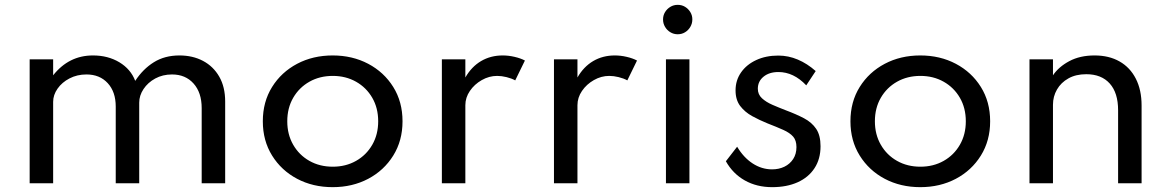

<svg xmlns="http://www.w3.org/2000/svg" viewBox="-20 -757 4828 793"><path d="M102.5 0V-512H199.5V-446Q232 -487 273 -507.5Q314 -528 364 -528Q426 -528 473 -499.8Q520 -471.5 538.5 -423Q570.5 -472 615.5 -500Q660.5 -528 721 -528Q776 -528 818.5 -505.5Q861 -483 885.5 -440.5Q910 -398 910 -337.5V0H813V-310.5Q813 -374.5 779.5 -412Q746 -449.5 690.5 -449.5Q652 -449.5 621.2 -432.8Q590.5 -416 572.8 -389.2Q555 -362.5 555 -333V0H458V-317Q458 -377.5 425 -413.5Q392 -449.5 337 -449.5Q298.5 -449.5 267.2 -433.2Q236 -417 217.8 -391Q199.5 -365 199.5 -336.5V0Z M1354 16Q1272.5 16 1207.2 -18.5Q1142 -53 1103.8 -114.5Q1065.5 -176 1065.5 -256Q1065.5 -336.5 1103.8 -397.8Q1142 -459 1207.2 -493.5Q1272.5 -528 1354 -528Q1435.5 -528 1500.8 -493.5Q1566 -459 1604.2 -397.8Q1642.5 -336.5 1642.5 -256Q1642.5 -176 1604.2 -114.5Q1566 -53 1500.8 -18.5Q1435.5 16 1354 16ZM1354.5 -68.5Q1408 -68.5 1450.5 -92.5Q1493 -116.5 1517.5 -159Q1542 -201.5 1542 -256Q1542 -311 1517.5 -353.2Q1493 -395.5 1450.5 -419.5Q1408 -443.5 1354.5 -443.5Q1300.5 -443.5 1258 -419.5Q1215.5 -395.5 1191 -353.2Q1166.5 -311 1166.5 -256Q1166.5 -201.5 1191 -159Q1215.5 -116.5 1258 -92.5Q1300.5 -68.5 1354.5 -68.5Z M1805 0V-512H1902V-437Q1927.5 -481.5 1967 -504.8Q2006.5 -528 2056.5 -528Q2080.5 -528 2105.2 -522.2Q2130 -516.5 2148 -507L2108 -425Q2092.5 -433.5 2072 -438.5Q2051.5 -443.5 2033.5 -443.5Q2000 -443.5 1969.8 -426.2Q1939.5 -409 1920.8 -381.5Q1902 -354 1902 -322.5V0Z M2268 0V-512H2365V-437Q2390.5 -481.5 2430 -504.8Q2469.5 -528 2519.5 -528Q2543.5 -528 2568.2 -522.2Q2593 -516.5 2611 -507L2571 -425Q2555.5 -433.5 2535 -438.5Q2514.5 -443.5 2496.5 -443.5Q2463 -443.5 2432.8 -426.2Q2402.5 -409 2383.8 -381.5Q2365 -354 2365 -322.5V0Z M2730.5 0V-512H2827.5V0ZM2779 -615.5Q2762.5 -615.5 2748.8 -623.8Q2735 -632 2726.8 -646Q2718.5 -660 2718.5 -676.5Q2718.5 -693.5 2726.8 -707Q2735 -720.5 2748.8 -728.8Q2762.5 -737 2779 -737Q2796 -737 2809.5 -728.8Q2823 -720.5 2831.2 -707Q2839.5 -693.5 2839.5 -677Q2839.5 -660 2831.2 -646Q2823 -632 2809.5 -623.8Q2796 -615.5 2779 -615.5Z M3169.5 16Q3105.5 16 3056.2 -11.8Q3007 -39.5 2978 -91L3024.5 -151Q3051 -106.5 3088.5 -82Q3126 -57.5 3169 -57.5Q3197 -57.5 3219.8 -68.5Q3242.5 -79.5 3256 -100.2Q3269.5 -121 3269.5 -149.5Q3269.5 -177 3255.8 -192.8Q3242 -208.5 3215.2 -220.5Q3188.5 -232.5 3148.5 -248Q3116.5 -261 3086.5 -277.5Q3056.5 -294 3037.2 -319.2Q3018 -344.5 3018 -383.5Q3018 -425.5 3040.8 -458Q3063.5 -490.5 3103.5 -509Q3143.5 -527.5 3194.5 -527.5Q3236 -527.5 3275 -511Q3314 -494.5 3349 -463.5L3310 -404.5Q3258 -459.5 3195 -459.5Q3157 -459.5 3133.5 -440.2Q3110 -421 3110 -390.5Q3110 -367 3127 -351.2Q3144 -335.5 3170.5 -324Q3197 -312.5 3225.5 -301.5Q3268.5 -285.5 3300.8 -268.5Q3333 -251.5 3351 -224.8Q3369 -198 3369 -153Q3369 -100.5 3344.2 -62.5Q3319.5 -24.5 3274.5 -4.2Q3229.5 16 3169.5 16Z M3781 16Q3699.5 16 3634.2 -18.5Q3569 -53 3530.8 -114.5Q3492.5 -176 3492.5 -256Q3492.5 -336.5 3530.8 -397.8Q3569 -459 3634.2 -493.5Q3699.5 -528 3781 -528Q3862.5 -528 3927.8 -493.5Q3993 -459 4031.2 -397.8Q4069.5 -336.5 4069.5 -256Q4069.5 -176 4031.2 -114.5Q3993 -53 3927.8 -18.5Q3862.5 16 3781 16ZM3781.5 -68.5Q3835 -68.5 3877.5 -92.5Q3920 -116.5 3944.5 -159Q3969 -201.5 3969 -256Q3969 -311 3944.5 -353.2Q3920 -395.5 3877.5 -419.5Q3835 -443.5 3781.5 -443.5Q3727.5 -443.5 3685 -419.5Q3642.5 -395.5 3618 -353.2Q3593.5 -311 3593.5 -256Q3593.5 -201.5 3618 -159Q3642.5 -116.5 3685 -92.5Q3727.5 -68.5 3781.5 -68.5Z M4232 0V-512H4329V-446Q4352.5 -481 4396.5 -504.5Q4440.5 -528 4501 -528Q4560.5 -528 4604 -503.2Q4647.5 -478.5 4671.2 -432Q4695 -385.5 4695 -321V0H4598V-301.5Q4598 -373.5 4563.5 -412Q4529 -450.5 4466.5 -450.5Q4423.5 -450.5 4392.8 -433.2Q4362 -416 4345.5 -387.2Q4329 -358.5 4329 -324.5V0Z"/></svg>

Font: Spartan Thin Medium
Style: Regular
Weight: 500
Version: Version 1.004